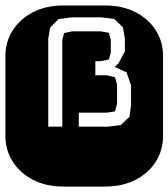

<svg xmlns="http://www.w3.org/2000/svg" viewBox="-22 -689 622 709"><path d="M213.9 0Q147.9 0 99.6 -25.1Q51.3 -50.3 24.7 -92.8Q-2 -135.3 -2 -186V-482.9Q-2 -534.2 24.7 -576.4Q51.3 -618.7 99.6 -643.8Q147.9 -668.9 213.9 -668.9H364.3Q430.2 -668.9 478.8 -643.8Q527.3 -618.7 553.7 -576.4Q580.1 -534.2 580.1 -482.9V-186Q580.1 -135.3 553.7 -92.8Q527.3 -50.3 478.8 -25.1Q430.2 0 364.3 0ZM156.2 -221.2H208V-541L214.8 -566.9L244.1 -573.2H350.1L379.9 -567.9L387.2 -542V-495.1L379.9 -469.2L348.1 -462.9H330.1V-411.1H371.1L402.8 -403.8L410.2 -377V-305.2L402.8 -277.8L372.1 -272.9H269V-221.2H375L423.8 -227.1L456.1 -257.8L461.9 -299.8V-374L444.8 -422.9Q439.9 -423.8 423.8 -431.9Q407.7 -439.9 401.9 -441.9L416 -456.1L439 -499V-546.9L432.1 -587.9L399.9 -619.1L351.1 -625H243.2L193.8 -618.2L163.1 -586.9L156.2 -545.9Z"/></svg>

Font: Monofett
Style: Regular
Weight: 400
Designer: Vernon Adams
Foundry: Vernon Adams
Version: Version 1.100; ttfautohint (v1.8.4.7-5d5b);gftools[0.9.28]